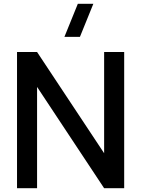

<svg xmlns="http://www.w3.org/2000/svg" viewBox="-20 -995 746 1015"><path d="M402.5 -800H320.5L391.5 -975H473.5ZM70 0V-720H176L530.5 -185V-720H636.5V0H530.5L176 -535.5V0Z"/></svg>

Font: Manrope KiralyPet SmBd KiralyPet
Style: Regular
Weight: 600
Designer: Mikhail Sharanda
Foundry: Mikhail Sharanda
Version: Version 4.502